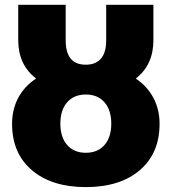

<svg xmlns="http://www.w3.org/2000/svg" viewBox="-20 -762 709 792"><path d="M334 9.8Q193.8 9.8 111.8 -59.8Q29.8 -129.4 29.8 -251Q29.8 -310.5 55.2 -358.4Q80.6 -406.2 128.9 -438Q55.2 -494.6 55.2 -596.2V-742.2H251V-595.2Q251 -495.1 334 -495.1Q374.5 -495.1 396.2 -520Q418 -544.9 418 -595.2V-742.2H612.8V-596.2Q612.8 -494.1 540 -438Q587.4 -406.2 612.8 -358.4Q638.2 -310.5 638.2 -251Q638.2 -129.4 556.4 -59.8Q474.6 9.8 334 9.8ZM257.1 -163.8Q285.2 -131.8 334 -131.8Q382.8 -131.8 410.9 -163.8Q439 -195.8 439 -252Q439 -308.1 410.9 -340.1Q382.8 -372.1 334 -372.1Q285.2 -372.1 257.1 -340.1Q229 -308.1 229 -252Q229 -195.8 257.1 -163.8Z"/></svg>

Font: Montserrat ExtraBold
Style: Regular
Weight: 800
Designer: Julieta Ulanovsky
Foundry: Julieta Ulanovsky
Version: Version 9.000